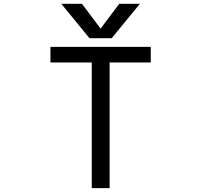

<svg xmlns="http://www.w3.org/2000/svg" viewBox="-20 -976 1040 998"><path d="M763.7 -651.4H549.8V2H457V-651.4H242.2V-732.4H763.7ZM502.9 -827.1 599.6 -956.1H707L560.5 -777.3H445.3L298.8 -956.1H406.2Z"/></svg>

Font: Gen Shin Gothic Monospace Regular
Style: Regular
Weight: 400
Designer: [Source Han Sans]
Ryoko NISHIZUKA  (kana & ideographs); Paul D. Hunt (Latin, Greek & Cyrillic); Wenlong ZHANG  (bopomofo
Version: Version 1.002.20150607